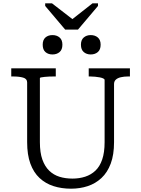

<svg xmlns="http://www.w3.org/2000/svg" viewBox="-20 -1123 853 1160"><path d="M374 -944H451L572 -1087V-1103H539L390 -986L444 -987L294 -1103H253V-1087ZM221 -264Q221 -201 236 -159Q251 -117 277.5 -91.5Q304 -66 339.5 -55Q375 -44 418 -44Q459 -44 494.5 -55.5Q530 -67 556.5 -92Q583 -117 597.5 -159.5Q612 -202 612 -264V-640Q612 -645 604 -649Q596 -653 583 -655.5Q570 -658 554.5 -659.5Q539 -661 525 -661H516V-710H765V-661H754Q730 -661 710.5 -656.5Q691 -652 680 -642Q669 -632 669 -615V-264Q669 -188 649 -134.5Q629 -81 593 -47.5Q557 -14 510 1.5Q463 17 409 17Q352 17 303.5 1.5Q255 -14 219 -47.5Q183 -81 163.5 -134.5Q144 -188 144 -264V-625Q144 -647 120 -654Q96 -661 59 -661H48V-710H317V-661H308Q294 -661 278.5 -660.5Q263 -660 250 -658.5Q237 -657 229 -655.5Q221 -654 221 -651ZM357 -853Q357 -823 340 -808.5Q323 -794 297 -794Q271 -794 254.5 -808.5Q238 -823 238 -853Q238 -882 254.5 -896.5Q271 -911 297 -911Q323 -911 340 -896.5Q357 -882 357 -853ZM588 -853Q588 -823 571 -808.5Q554 -794 528 -794Q503 -794 486 -808.5Q469 -823 469 -853Q469 -882 486 -896.5Q503 -911 528 -911Q554 -911 571 -896.5Q588 -882 588 -853Z"/></svg>

Font: Roboto Serif Light
Style: Regular
Weight: 300
Designer: Greg Gazdowicz
Foundry: Commercial Type
Version: Version 1.008